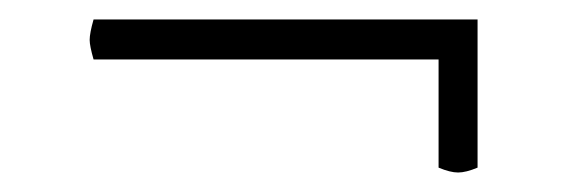

<svg xmlns="http://www.w3.org/2000/svg" viewBox="-20 -401 602 197"><path d="M470 -381V-229Q458 -224 450 -224Q442 -224 430 -229V-340H76Q72 -354 72 -360Q72 -367 76 -381Z"/></svg>

Font: Arima Madurai Light
Style: Regular
Weight: 300
Designer: Joana Correia and Natanael Gama
Foundry: NDISCOVER
Version: Version 1.020